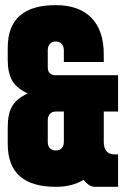

<svg xmlns="http://www.w3.org/2000/svg" viewBox="-20 -720 485 740"><path d="M9.8 -536.1Q9.8 -700.2 194.8 -700.2Q285.2 -700.2 332.5 -651.1Q379.9 -602.1 379.9 -511.2V-481H226.1V-525.9Q226.1 -541 217.8 -550.5Q209.5 -560.1 194.8 -560.1Q180.2 -560.1 172.1 -550.8Q164.1 -541.5 164.1 -525.9V-460.9Q164.1 -430.2 194.8 -430.2H435.1V-290H379.9V-172.9Q379.9 -150.4 390.1 -137.7Q400.4 -125 420.9 -125H435.1V0H344.2Q324.2 0 301.8 -26.9Q258.8 0 194.8 0Q9.8 0 9.8 -165V-229V-230Q9.8 -280.3 26.4 -309.8Q43 -339.4 86.9 -359.9Q43.5 -379.9 26.6 -409.9Q9.8 -439.9 9.8 -490.2ZM164.1 -172.9Q164.1 -157.7 172.1 -148.9Q180.2 -140.1 194.8 -140.1Q209.5 -140.1 217.8 -148.9Q226.1 -157.7 226.1 -172.9V-290H194.8Q180.2 -290 172.1 -280.8Q164.1 -271.5 164.1 -255.9Z"/></svg>

Font: Quaderni
Style: Regular
Weight: 400
Designer: Romain Laurent, Daphné Lejeune, Alexandre D’Hubert
Foundry: ESAD Valence
Version: Version 1.000;FEAKit 1.0